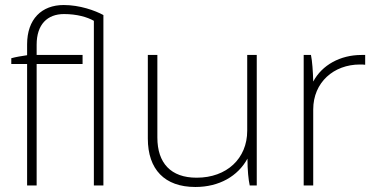

<svg xmlns="http://www.w3.org/2000/svg" viewBox="-20 -739 1518 765"><path d="M354 0H392V-679C359 -697 298 -719 234 -719C146 -719 88 -663 88 -562V-519C67 -516 43 -512 25 -507V-484H88V0H126V-484H309V-520H126V-561C126 -642 169 -683 235 -683C286 -683 328 -671 354 -656Z M758 6H759C853 6 928 -37 966 -107C966 -60 970 -23 975 0H1003V-520H965V-218C965 -107 883 -31 764 -31H763C661 -31 607 -89 607 -191V-520H569V-187C569 -64 636 6 758 6Z M1190 0H1228V-303C1228 -411 1310 -482 1414 -482C1419 -482 1431 -482 1435 -481V-520H1420C1336 -520 1263 -480 1228 -414C1227 -455 1224 -496 1219 -520H1190Z"/></svg>

Font: Fixel Display ExtraLight
Style: Regular
Weight: 200
Designer: AlfaBravo + MacPaw
Foundry: Kyrylo Tkachov, Marchela Mozhyna, Serhii Makarenko, Maria Weinstein, Zakhar Kryvoshyya
Version: Version 1.211